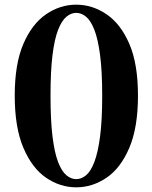

<svg xmlns="http://www.w3.org/2000/svg" viewBox="-20 -784 652 821"><path d="M306 17Q237 17 177 -24Q117 -65 80 -152Q43 -239 43 -375Q43 -511 80 -596.5Q117 -682 177 -723Q237 -764 306 -764Q375 -764 435.5 -723Q496 -682 533 -596.5Q570 -511 570 -375Q570 -239 533 -152Q496 -65 435.5 -24Q375 17 306 17ZM306 -18Q328 -18 348 -34.5Q368 -51 383.5 -91.5Q399 -132 408 -201Q417 -270 417 -375Q417 -479 408 -548Q399 -617 383.5 -656.5Q368 -696 348 -712.5Q328 -729 306 -729Q284 -729 264 -712.5Q244 -696 228.5 -656.5Q213 -617 204.5 -548.5Q196 -480 196 -375Q196 -270 204.5 -200.5Q213 -131 228.5 -91Q244 -51 264 -34.5Q284 -18 306 -18Z"/></svg>

Font: Early Summer Mincho Heavy
Style: Regular
Weight: 900
Designer: GuiWonder
Version: Version 1.002